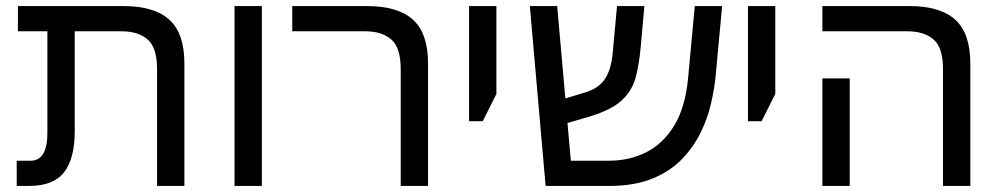

<svg xmlns="http://www.w3.org/2000/svg" viewBox="-20 -612 3294 632"><path d="M35 0V-83H81Q136 -83 136 -175V-509H39V-592H386Q488 -592 537.5 -547Q587 -502 587 -403V0H497V-385Q497 -455 466 -482Q435 -509 380 -509H226V-180Q226 -90 191 -45Q156 0 76 0Z M752 0V-592H842V0Z M1299 0V-385Q1299 -455 1268 -482Q1237 -509 1182 -509H942V-592H1188Q1290 -592 1339.5 -547Q1389 -502 1389 -403V0Z M1524 -213V-592H1614V-303L1569 -213Z M1776 0 1724 -592H1814L1841 -288L1910 -309Q1951 -322 1971.5 -352.5Q1992 -383 1997 -439L2011 -592H2101L2089 -457Q2084 -401 2072.5 -357.5Q2061 -314 2027.5 -282.5Q1994 -251 1923 -229L1848 -207L1859 -83H1985Q2052 -83 2107.5 -111Q2163 -139 2199.5 -199Q2236 -259 2245 -355L2267 -592H2357L2335 -355Q2331 -317 2320 -269.5Q2309 -222 2286 -175Q2263 -128 2224.5 -88Q2186 -48 2127 -24Q2068 0 1985 0Z M2442 -213V-592H2532V-303L2487 -213Z M3084 0V-385Q3084 -455 3053 -482Q3022 -509 2967 -509H2687V-592H2973Q3075 -592 3124.5 -547Q3174 -502 3174 -403V0ZM2687 0V-354H2777V0Z"/></svg>

Font: Go Noto Kurrent-Regular
Style: Regular
Weight: 400
Designer: Monotype Design Team
Foundry: Monotype Imaging Inc.
Version: Version 2.012; ttfautohint (v1.8.4.7-5d5b)